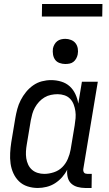

<svg xmlns="http://www.w3.org/2000/svg" viewBox="-20 -926 540 954"><path d="M168 8Q141 8 116.5 0Q92 -8 74.5 -25Q57 -42 46.5 -65Q36 -88 32.5 -113.5Q29 -139 30.5 -166Q32 -193 36 -219L56 -339Q60 -362 66 -384.5Q72 -407 83 -428.5Q94 -450 109.5 -469Q125 -488 145 -502Q165 -516 188 -522Q211 -528 234 -528Q260 -528 284.5 -520.5Q309 -513 326.5 -497Q344 -481 354.5 -458.5Q365 -436 369 -411L387 -520H466L394 -87Q393 -82 394 -77Q395 -72 397.5 -68.5Q400 -65 405 -63.5Q410 -62 415 -62H436L435 8H403Q384 8 365.5 3Q347 -2 334 -14Q321 -26 316.5 -45Q312 -64 314 -83Q304 -63 288.5 -45.5Q273 -28 253.5 -15.5Q234 -3 211.5 2.5Q189 8 168 8ZM200 -62Q223 -62 247.5 -70Q272 -78 289.5 -95.5Q307 -113 317 -136.5Q327 -160 331 -183L351 -303Q354 -321 355.5 -339Q357 -357 354.5 -374Q352 -391 346 -407Q340 -423 328.5 -435Q317 -447 300.5 -452.5Q284 -458 266 -458Q250 -458 233 -454.5Q216 -451 201 -442Q186 -433 174 -420Q162 -407 153.5 -391.5Q145 -376 140.5 -360Q136 -344 133 -328L113 -208Q110 -191 109 -173.5Q108 -156 110.5 -139.5Q113 -123 120 -108Q127 -93 139 -82.5Q151 -72 167 -67Q183 -62 200 -62ZM304 -608Q290 -608 276 -613Q262 -618 254 -629Q246 -640 243.5 -655Q241 -670 243 -685Q245 -695 250.5 -705Q256 -715 264.5 -721.5Q273 -728 283.5 -730.5Q294 -733 305 -733Q319 -733 333 -727.5Q347 -722 355.5 -711Q364 -700 366.5 -685Q369 -670 366 -655Q364 -645 358.5 -635Q353 -625 344.5 -618.5Q336 -612 325.5 -610Q315 -608 304 -608ZM188 -844 189 -906H489L488 -844Z"/></svg>

Font: Iosevka Term Curly
Style: Italic
Weight: 400
Italic angle: -9°
Designer: Belleve Invis
Foundry: Belleve Invis
Version: Version 32.3.0